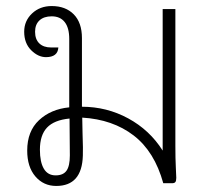

<svg xmlns="http://www.w3.org/2000/svg" viewBox="-20 -606 697 635"><path d="M563 -18Q563 -8 560 -4Q557 0 549 0H520Q491 -105 422 -158Q353 -211 252 -217L253 -165Q255 -110 254 -91Q251 9 166 9Q124 9 97 -22.5Q70 -54 70 -108Q70 -172 109 -208.5Q148 -245 209 -251V-300V-477Q209 -514 194 -533Q179 -552 151 -552Q125 -552 110.5 -538.5Q96 -525 96 -501Q96 -476 110 -462.5Q124 -449 149 -449H173Q171 -417 132 -417Q106 -417 83 -440Q60 -463 60 -501Q60 -537 86 -561.5Q112 -586 151 -586Q197 -586 224 -558.5Q251 -531 251 -480V-253Q333 -253 404 -214.5Q475 -176 518 -108V-576H560V-124Q560 -81 561.5 -52.5Q563 -24 563 -18ZM211 -92 210 -214Q159 -209 135.5 -184Q112 -159 112 -111Q112 -70 125 -48Q138 -26 164 -26Q189 -26 200 -41.5Q211 -57 211 -92Z"/></svg>

Font: Krub ExtraLight
Style: Regular
Weight: 275
Designer: Ekaluck Peanpanawate
Foundry: Cadson Demak Co.,Ltd.
Version: Version 1.000; ttfautohint (v1.6)